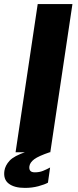

<svg xmlns="http://www.w3.org/2000/svg" viewBox="-38 -743 382 937"><path d="M38 0 146 -723H315.5L207.5 0ZM83.5 174Q32 174 4.8 153.2Q-22.5 132.5 -16.5 90.5Q-12.5 64.5 8.8 41.2Q30 18 89 -2L206 -0.5Q150 18.5 129.2 34Q108.5 49.5 105.5 68Q103.5 83 109.8 90.5Q116 98 132 98Q154 98 171.5 91Q189 84 206.5 74.5L196 148.5Q180 157.5 149.2 165.8Q118.5 174 83.5 174Z"/></svg>

Font: Public Sans Thin ExtraBold
Style: Italic
Weight: 800
Italic angle: -8°
Version: Version 2.001